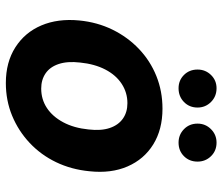

<svg xmlns="http://www.w3.org/2000/svg" viewBox="-72 -677 761 657"><g transform="rotate(90 308.5 -348.5)"><path d="M264 12Q193 12 142 -20.5Q91 -53 67 -109.5Q43 -166 50 -239Q56 -301 81.5 -353Q107 -405 147.5 -443.5Q188 -482 240 -503Q292 -524 352 -524Q423 -524 474 -492.5Q525 -461 549.5 -404.5Q574 -348 566 -274Q560 -212 535 -160Q510 -108 469 -69.5Q428 -31 376 -9.5Q324 12 264 12ZM283 -109Q320 -109 349.5 -128.5Q379 -148 398.5 -184.5Q418 -221 423 -271Q428 -314 418 -343.5Q408 -373 386 -388.5Q364 -404 333 -404Q297 -404 267 -384.5Q237 -365 218 -328.5Q199 -292 194 -242Q189 -199 199 -169Q209 -139 231 -124Q253 -109 283 -109ZM282 -579Q255 -579 236.5 -597.5Q218 -616 218 -644Q218 -671 236.5 -690Q255 -709 282 -709Q310 -709 329 -690Q348 -671 348 -644Q348 -616 329 -597.5Q310 -579 282 -579ZM468 -579Q441 -579 422 -597.5Q403 -616 403 -644Q403 -671 422 -690Q441 -709 468 -709Q496 -709 514.5 -690Q533 -671 533 -644Q533 -616 514.5 -597.5Q496 -579 468 -579Z"/></g></svg>

Font: DM Sans 12pt ExtraBold
Style: Italic
Weight: 800
Italic angle: -10°
Version: Version 4.004;gftools[0.9.30]